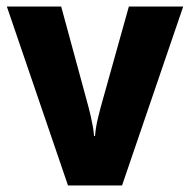

<svg xmlns="http://www.w3.org/2000/svg" viewBox="-20 -570 584 590"><path d="M189 0 1 -550H168L252 -241Q255 -230 258.5 -214.5Q262 -199 265 -183Q268 -167 269 -152H272Q273 -165 275.5 -180.5Q278 -196 282 -211Q286 -226 289 -239L376 -550H543L355 0Z"/></svg>

Font: Noto Sans Khmer SemiCondensed ExtraBold
Style: Regular
Weight: 800
Width: 4
Designer: Danh Hong and the Monotype Design Team
Foundry: Monotype Imaging Inc.
Version: Version 2.004